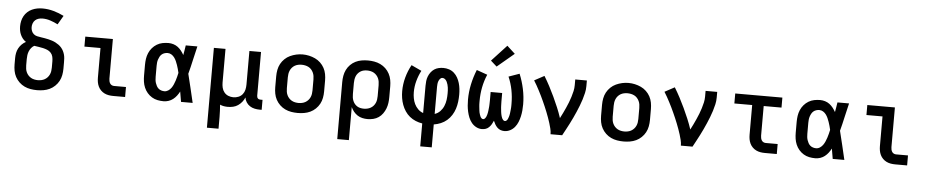

<svg xmlns="http://www.w3.org/2000/svg" viewBox="-49 -1160 8498 1761"><g transform="rotate(5 4200.0 -279.5)"><path d="M300 8Q270 8 240.5 3Q211 -2 184.5 -14.5Q158 -27 136 -48Q114 -69 100 -95Q86 -121 80.5 -150.5Q75 -180 75 -210V-268Q75 -292 79.5 -315Q84 -338 95 -358.5Q106 -379 123 -396Q140 -413 161 -424Q144 -435 131.5 -450.5Q119 -466 110.5 -484.5Q102 -503 98.5 -522.5Q95 -542 95 -562Q95 -587 100.5 -611.5Q106 -636 118 -657.5Q130 -679 148.5 -696Q167 -713 190 -723.5Q213 -734 237.5 -738.5Q262 -743 287 -743Q338 -743 388 -729Q438 -715 484 -692L436 -610Q403 -627 367 -639Q331 -651 294 -651Q276 -651 258.5 -646Q241 -641 227.5 -629Q214 -617 207.5 -599.5Q201 -582 201 -564Q201 -546 207.5 -529Q214 -512 227.5 -500.5Q241 -489 259 -485Q277 -481 294.5 -478.5Q312 -476 329.5 -473Q347 -470 364 -466Q381 -462 398 -456.5Q415 -451 430.5 -443Q446 -435 460.5 -424.5Q475 -414 486.5 -400.5Q498 -387 506 -371Q514 -355 518.5 -338Q523 -321 524 -303.5Q525 -286 525 -268V-210Q525 -180 519.5 -150.5Q514 -121 500 -95Q486 -69 464 -48Q442 -27 415.5 -14.5Q389 -2 359.5 3Q330 8 300 8ZM300 -84Q316 -84 332.5 -87.5Q349 -91 363 -99Q377 -107 388 -119Q399 -131 406 -146Q413 -161 415.5 -177.5Q418 -194 418 -210V-268Q418 -289 413.5 -309.5Q409 -330 395 -345.5Q381 -361 361.5 -369Q342 -377 321.5 -381.5Q301 -386 280.5 -389Q260 -392 240 -395Q224 -386 212.5 -371.5Q201 -357 194 -340Q187 -323 184.5 -304.5Q182 -286 182 -268V-210Q182 -194 184.5 -177.5Q187 -161 194 -146Q201 -131 212 -119Q223 -107 237 -99Q251 -91 267.5 -87.5Q284 -84 300 -84Z M1001 0Q980 0 959.5 -3.5Q939 -7 920.5 -16Q902 -25 887 -40Q872 -55 863 -74Q854 -93 850.5 -113.5Q847 -134 847 -155V-428H699V-520H953V-155Q953 -144 955.5 -132.5Q958 -121 964 -111.5Q970 -102 980 -97Q990 -92 1001 -92H1111V0Z M1465 8Q1437 8 1409.5 2.5Q1382 -3 1358 -17.5Q1334 -32 1315.5 -53.5Q1297 -75 1286 -101Q1275 -127 1271 -154.5Q1267 -182 1267 -210V-310Q1267 -338 1271 -365.5Q1275 -393 1286 -419Q1297 -445 1315.5 -466.5Q1334 -488 1358 -502.5Q1382 -517 1409.5 -522.5Q1437 -528 1465 -528Q1488 -528 1510.5 -521Q1533 -514 1551 -500.5Q1569 -487 1583.5 -468.5Q1598 -450 1609 -430Q1613 -453 1617 -475.5Q1621 -498 1624 -520H1731Q1715 -456 1701 -391.5Q1687 -327 1670 -263Q1687 -198 1702 -132Q1717 -66 1733 0H1626Q1622 -23 1618 -46.5Q1614 -70 1610 -94Q1599 -73 1585 -54.5Q1571 -36 1552.5 -21.5Q1534 -7 1511.5 0.5Q1489 8 1465 8ZM1465 -84Q1484 -84 1500.5 -95Q1517 -106 1528 -121.5Q1539 -137 1546.5 -154.5Q1554 -172 1560 -190Q1566 -208 1570.5 -226.5Q1575 -245 1579 -263Q1575 -281 1570 -299Q1565 -317 1559 -334.5Q1553 -352 1545.5 -369Q1538 -386 1527 -401Q1516 -416 1500 -426Q1484 -436 1465 -436Q1451 -436 1436.5 -431.5Q1422 -427 1411 -417.5Q1400 -408 1393 -395Q1386 -382 1381.5 -368Q1377 -354 1375.5 -339.5Q1374 -325 1374 -310V-210Q1374 -195 1375.5 -180.5Q1377 -166 1381.5 -152Q1386 -138 1393 -125Q1400 -112 1411 -102.5Q1422 -93 1436.5 -88.5Q1451 -84 1465 -84Z M1883 215V-520H1990V-210Q1990 -186 1995.5 -162.5Q2001 -139 2016 -120.5Q2031 -102 2053.5 -93Q2076 -84 2100 -84Q2124 -84 2146.5 -93Q2169 -102 2184 -120.5Q2199 -139 2204.5 -162.5Q2210 -186 2210 -210V-520H2317V-118Q2317 -111 2319 -104.5Q2321 -98 2325.5 -93Q2330 -88 2336.5 -86Q2343 -84 2350 -84H2369V8H2350Q2327 8 2303.5 3Q2280 -2 2260 -15Q2240 -28 2227 -48.5Q2214 -69 2211 -92Q2202 -70 2186.5 -50.5Q2171 -31 2150.5 -17Q2130 -3 2106 2.5Q2082 8 2057 8Q2039 8 2020.5 5Q2002 2 1985 -6Q1987 23 1988.5 51Q1990 79 1990 107V215Z M2700 8Q2670 8 2640.5 3Q2611 -2 2584.5 -14.5Q2558 -27 2536 -48Q2514 -69 2500 -95Q2486 -121 2480.5 -150.5Q2475 -180 2475 -210V-310Q2475 -340 2480.5 -369.5Q2486 -399 2500 -425Q2514 -451 2536 -472Q2558 -493 2585 -505.5Q2612 -518 2641 -524.5Q2670 -531 2700 -531Q2730 -531 2759 -524.5Q2788 -518 2815 -505.5Q2842 -493 2864 -472Q2886 -451 2900 -425Q2914 -399 2919.5 -369.5Q2925 -340 2925 -310V-210Q2925 -180 2919.5 -150.5Q2914 -121 2900 -95Q2886 -69 2864 -48Q2842 -27 2815.5 -14.5Q2789 -2 2759.5 3Q2730 8 2700 8ZM2700 -84Q2716 -84 2732.5 -87.5Q2749 -91 2763 -99Q2777 -107 2788 -119Q2799 -131 2806 -146Q2813 -161 2815.5 -177.5Q2818 -194 2818 -210V-310Q2818 -326 2815.5 -342.5Q2813 -359 2806 -374Q2799 -389 2788 -401.5Q2777 -414 2762.5 -421.5Q2748 -429 2731.5 -432.5Q2715 -436 2698 -436Q2682 -436 2666 -432.5Q2650 -429 2636 -421Q2622 -413 2611 -400.5Q2600 -388 2593.5 -373Q2587 -358 2584.5 -342Q2582 -326 2582 -310V-210Q2582 -194 2584.5 -177.5Q2587 -161 2594 -146Q2601 -131 2612 -119Q2623 -107 2637 -99Q2651 -91 2667.5 -87.5Q2684 -84 2700 -84Z M3083 215V-310Q3083 -339 3088 -368Q3093 -397 3106 -423.5Q3119 -450 3140 -471Q3161 -492 3187 -505Q3213 -518 3242.5 -523Q3272 -528 3301 -528Q3330 -528 3359.5 -523Q3389 -518 3416 -505Q3443 -492 3464.5 -471.5Q3486 -451 3500 -424.5Q3514 -398 3519.5 -369Q3525 -340 3525 -310V-210Q3525 -183 3521.5 -156.5Q3518 -130 3508.5 -105Q3499 -80 3483 -57.5Q3467 -35 3445 -20Q3423 -5 3396.5 1.5Q3370 8 3343 8Q3319 8 3295 2.5Q3271 -3 3251 -16Q3231 -29 3215.5 -48Q3200 -67 3190 -89V215ZM3301 -84Q3317 -84 3333 -87.5Q3349 -91 3363.5 -99Q3378 -107 3389 -119.5Q3400 -132 3406.5 -146.5Q3413 -161 3415.5 -177.5Q3418 -194 3418 -210V-310Q3418 -326 3415.5 -342.5Q3413 -359 3406.5 -373.5Q3400 -388 3389 -400.5Q3378 -413 3364 -421Q3350 -429 3333.5 -432.5Q3317 -436 3301 -436Q3285 -436 3269.5 -432.5Q3254 -429 3240.5 -420.5Q3227 -412 3216.5 -399.5Q3206 -387 3200.5 -372.5Q3195 -358 3192.5 -342Q3190 -326 3190 -310V-210Q3190 -194 3192 -178.5Q3194 -163 3200 -148Q3206 -133 3216 -120.5Q3226 -108 3239.5 -99.5Q3253 -91 3269 -87.5Q3285 -84 3301 -84Z M3847 215V4Q3815 -1 3785 -13.5Q3755 -26 3730.5 -46Q3706 -66 3688 -93Q3670 -120 3659 -150Q3648 -180 3643 -211.5Q3638 -243 3638 -275Q3638 -339 3655 -401.5Q3672 -464 3703 -520L3797 -476Q3773 -430 3759 -379Q3745 -328 3745 -276Q3745 -248 3750 -220Q3755 -192 3767 -167Q3779 -142 3799.5 -121.5Q3820 -101 3847 -92V-343Q3847 -365 3849.5 -387Q3852 -409 3860 -429.5Q3868 -450 3881.5 -468Q3895 -486 3913 -498Q3931 -510 3953 -515Q3975 -520 3996 -520Q4023 -520 4049 -511.5Q4075 -503 4095 -485Q4115 -467 4128 -443.5Q4141 -420 4148.5 -394.5Q4156 -369 4159 -342Q4162 -315 4162 -289Q4162 -256 4158 -223Q4154 -190 4144 -158.5Q4134 -127 4116 -98.5Q4098 -70 4073 -48.5Q4048 -27 4017 -14Q3986 -1 3953 4V215ZM3953 -93Q3982 -102 4003 -124Q4024 -146 4035.5 -173.5Q4047 -201 4051 -230.5Q4055 -260 4055 -290Q4055 -304 4054.5 -317.5Q4054 -331 4052 -344.5Q4050 -358 4046.5 -371Q4043 -384 4037 -396.5Q4031 -409 4020.5 -418.5Q4010 -428 3996 -428Q3983 -428 3974 -417.5Q3965 -407 3960.5 -395Q3956 -383 3954.5 -369.5Q3953 -356 3953 -343Z M4397 8Q4369 8 4344 -5Q4319 -18 4301.5 -39.5Q4284 -61 4273.5 -87Q4263 -113 4257 -140Q4251 -167 4248.5 -194.5Q4246 -222 4246 -250Q4246 -321 4261 -391.5Q4276 -462 4303 -528L4402 -493Q4377 -435 4365 -373.5Q4353 -312 4353 -249Q4353 -240 4353 -231Q4353 -222 4353.5 -213Q4354 -204 4355 -195Q4356 -186 4357 -177Q4358 -168 4359 -159Q4360 -150 4362 -141Q4364 -132 4367 -123.5Q4370 -115 4373.5 -106.5Q4377 -98 4384 -91Q4391 -84 4400 -84Q4409 -84 4416 -92Q4423 -100 4427 -108.5Q4431 -117 4433.5 -126.5Q4436 -136 4438 -145.5Q4440 -155 4441 -164.5Q4442 -174 4443 -183.5Q4444 -193 4445 -202.5Q4446 -212 4446 -221.5Q4446 -231 4446.5 -240.5Q4447 -250 4447 -260V-338H4553V-260Q4553 -250 4553.5 -240.5Q4554 -231 4554 -221.5Q4554 -212 4555 -202.5Q4556 -193 4557 -183.5Q4558 -174 4559 -164.5Q4560 -155 4562 -145.5Q4564 -136 4566.5 -126.5Q4569 -117 4573 -108.5Q4577 -100 4584 -92Q4591 -84 4600 -84Q4609 -84 4616 -91Q4623 -98 4626.5 -106.5Q4630 -115 4633 -123.5Q4636 -132 4638 -141Q4640 -150 4641 -159Q4642 -168 4643 -177Q4644 -186 4645 -195Q4646 -204 4646.5 -213Q4647 -222 4647 -231Q4647 -240 4647 -249Q4647 -312 4635 -373.5Q4623 -435 4598 -493L4697 -528Q4724 -462 4739 -391.5Q4754 -321 4754 -250Q4754 -222 4751.5 -194.5Q4749 -167 4743 -140Q4737 -113 4726.5 -87Q4716 -61 4698.5 -39.5Q4681 -18 4656 -5Q4631 8 4603 8Q4585 8 4568 2Q4551 -4 4538 -17Q4525 -30 4516 -45.5Q4507 -61 4500 -78Q4493 -61 4484 -45.5Q4475 -30 4462 -17Q4449 -4 4432 2Q4415 8 4397 8ZM4481 -575 4425 -625 4563 -774 4637 -706Z M5028 0Q5028 -26 5021.5 -51.5Q5015 -77 5007.5 -101.5Q5000 -126 4991 -150.5Q4982 -175 4972.5 -199.5Q4963 -224 4952.5 -248Q4942 -272 4931.5 -295.5Q4921 -319 4909.5 -342.5Q4898 -366 4886 -389Q4874 -412 4861.5 -434.5Q4849 -457 4835 -479L4926 -528Q4953 -484 4977 -438.5Q5001 -393 5023 -346Q5045 -299 5065 -251.5Q5085 -204 5101 -155Q5114 -179 5126 -204.5Q5138 -230 5149.5 -255Q5161 -280 5171 -306Q5181 -332 5189.5 -359Q5198 -386 5204 -413Q5210 -440 5210 -468V-520H5317V-468Q5317 -436 5310 -405Q5303 -374 5293.5 -344Q5284 -314 5272.5 -284.5Q5261 -255 5248.5 -226Q5236 -197 5222.5 -168.5Q5209 -140 5194.5 -111.5Q5180 -83 5165 -55.5Q5150 -28 5135 0Z M5700 8Q5670 8 5640.5 3Q5611 -2 5584.5 -14.5Q5558 -27 5536 -48Q5514 -69 5500 -95Q5486 -121 5480.5 -150.5Q5475 -180 5475 -210V-310Q5475 -340 5480.5 -369.5Q5486 -399 5500 -425Q5514 -451 5536 -472Q5558 -493 5585 -505.5Q5612 -518 5641 -524.5Q5670 -531 5700 -531Q5730 -531 5759 -524.5Q5788 -518 5815 -505.5Q5842 -493 5864 -472Q5886 -451 5900 -425Q5914 -399 5919.5 -369.5Q5925 -340 5925 -310V-210Q5925 -180 5919.5 -150.5Q5914 -121 5900 -95Q5886 -69 5864 -48Q5842 -27 5815.5 -14.5Q5789 -2 5759.5 3Q5730 8 5700 8ZM5700 -84Q5716 -84 5732.5 -87.5Q5749 -91 5763 -99Q5777 -107 5788 -119Q5799 -131 5806 -146Q5813 -161 5815.5 -177.5Q5818 -194 5818 -210V-310Q5818 -326 5815.5 -342.5Q5813 -359 5806 -374Q5799 -389 5788 -401.5Q5777 -414 5762.5 -421.5Q5748 -429 5731.5 -432.5Q5715 -436 5698 -436Q5682 -436 5666 -432.5Q5650 -429 5636 -421Q5622 -413 5611 -400.5Q5600 -388 5593.5 -373Q5587 -358 5584.5 -342Q5582 -326 5582 -310V-210Q5582 -194 5584.5 -177.5Q5587 -161 5594 -146Q5601 -131 5612 -119Q5623 -107 5637 -99Q5651 -91 5667.5 -87.5Q5684 -84 5700 -84Z M6228 0Q6228 -26 6221.5 -51.5Q6215 -77 6207.5 -101.5Q6200 -126 6191 -150.5Q6182 -175 6172.5 -199.5Q6163 -224 6152.5 -248Q6142 -272 6131.5 -295.5Q6121 -319 6109.5 -342.5Q6098 -366 6086 -389Q6074 -412 6061.5 -434.5Q6049 -457 6035 -479L6126 -528Q6153 -484 6177 -438.5Q6201 -393 6223 -346Q6245 -299 6265 -251.5Q6285 -204 6301 -155Q6314 -179 6326 -204.5Q6338 -230 6349.5 -255Q6361 -280 6371 -306Q6381 -332 6389.5 -359Q6398 -386 6404 -413Q6410 -440 6410 -468V-520H6517V-468Q6517 -436 6510 -405Q6503 -374 6493.5 -344Q6484 -314 6472.5 -284.5Q6461 -255 6448.5 -226Q6436 -197 6422.5 -168.5Q6409 -140 6394.5 -111.5Q6380 -83 6365 -55.5Q6350 -28 6335 0Z M7001 0Q6980 0 6959.5 -3.5Q6939 -7 6920.5 -16Q6902 -25 6887 -40Q6872 -55 6863 -74Q6854 -93 6850.5 -113.5Q6847 -134 6847 -155V-428H6683V-520H7117V-428H6953V-155Q6953 -144 6955.5 -132.5Q6958 -121 6964 -111.5Q6970 -102 6980 -97Q6990 -92 7001 -92H7111V0Z M7465 8Q7437 8 7409.5 2.5Q7382 -3 7358 -17.5Q7334 -32 7315.5 -53.5Q7297 -75 7286 -101Q7275 -127 7271 -154.5Q7267 -182 7267 -210V-310Q7267 -338 7271 -365.5Q7275 -393 7286 -419Q7297 -445 7315.5 -466.5Q7334 -488 7358 -502.5Q7382 -517 7409.5 -522.5Q7437 -528 7465 -528Q7488 -528 7510.5 -521Q7533 -514 7551 -500.5Q7569 -487 7583.5 -468.5Q7598 -450 7609 -430Q7613 -453 7617 -475.5Q7621 -498 7624 -520H7731Q7715 -456 7701 -391.5Q7687 -327 7670 -263Q7687 -198 7702 -132Q7717 -66 7733 0H7626Q7622 -23 7618 -46.5Q7614 -70 7610 -94Q7599 -73 7585 -54.5Q7571 -36 7552.5 -21.5Q7534 -7 7511.5 0.5Q7489 8 7465 8ZM7465 -84Q7484 -84 7500.5 -95Q7517 -106 7528 -121.5Q7539 -137 7546.5 -154.5Q7554 -172 7560 -190Q7566 -208 7570.5 -226.5Q7575 -245 7579 -263Q7575 -281 7570 -299Q7565 -317 7559 -334.5Q7553 -352 7545.5 -369Q7538 -386 7527 -401Q7516 -416 7500 -426Q7484 -436 7465 -436Q7451 -436 7436.5 -431.5Q7422 -427 7411 -417.5Q7400 -408 7393 -395Q7386 -382 7381.5 -368Q7377 -354 7375.5 -339.5Q7374 -325 7374 -310V-210Q7374 -195 7375.5 -180.5Q7377 -166 7381.5 -152Q7386 -138 7393 -125Q7400 -112 7411 -102.5Q7422 -93 7436.5 -88.5Q7451 -84 7465 -84Z M8201 0Q8180 0 8159.5 -3.5Q8139 -7 8120.5 -16Q8102 -25 8087 -40Q8072 -55 8063 -74Q8054 -93 8050.5 -113.5Q8047 -134 8047 -155V-428H7899V-520H8153V-155Q8153 -144 8155.5 -132.5Q8158 -121 8164 -111.5Q8170 -102 8180 -97Q8190 -92 8201 -92H8311V0Z"/></g></svg>

Font: Iosevka Custom SmBdEx
Style: Regular
Weight: 600
Width: 7
Monospace: yes
Designer: Belleve Invis
Foundry: Belleve Invis
Version: Version 11.2.4; ttfautohint (v1.8.4)